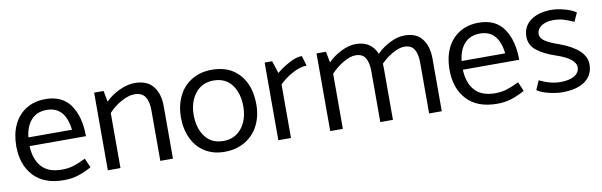

<svg xmlns="http://www.w3.org/2000/svg" viewBox="-40 -834 3705 1181"><g transform="rotate(-10 1812.5 -243.5)"><path d="M259 -498Q189 -498 137.5 -465.5Q86 -433 59.5 -375.5Q33 -318 33 -244Q33 -127 98 -57Q163 13 287 13Q337 13 378 -0.5Q419 -14 460 -37L435 -95Q390 -73 357.5 -63Q325 -53 286 -53Q200 -53 158.5 -100.5Q117 -148 114 -230H466Q466 -350 415.5 -424Q365 -498 259 -498ZM256 -431Q371 -431 388 -284H116Q123 -352 158.5 -391.5Q194 -431 256 -431Z M803 -432Q850 -432 870 -402Q890 -372 890 -318V-1H969V-329Q969 -407 931.5 -453.5Q894 -500 817 -500Q771 -500 720 -476Q669 -452 634 -416L621 -485H562V0H641V-344Q676 -382 721.5 -407Q767 -432 803 -432Z M1290 13Q1220 13 1168 -19.5Q1116 -52 1088.5 -110.5Q1061 -169 1061 -244Q1062 -318 1090.5 -375.5Q1119 -433 1173 -465.5Q1227 -498 1299 -498Q1408 -498 1470 -428.5Q1532 -359 1532 -241Q1532 -167 1502.5 -109.5Q1473 -52 1418 -19.5Q1363 13 1290 13ZM1451 -240Q1451 -326 1411 -378.5Q1371 -431 1298 -431Q1226 -431 1184 -378.5Q1142 -326 1141 -245Q1141 -160 1181 -107Q1221 -54 1294 -54Q1366 -54 1408 -106.5Q1450 -159 1451 -240Z M1878 -422 1859 -485Q1824 -485 1778 -460Q1732 -435 1699 -407L1674 -485H1627V0H1706V-334Q1740 -369 1789 -395.5Q1838 -422 1878 -422Z M2648 -329V-1H2569V-318Q2569 -372 2551 -402Q2533 -432 2489 -432Q2458 -432 2417.5 -409.5Q2377 -387 2342 -352L2343 -329V-1H2264V-318Q2264 -372 2246 -402Q2228 -432 2184 -432Q2152 -432 2108.5 -407Q2065 -382 2030 -344V0H1951V-485H2010L2023 -416Q2058 -452 2106.5 -476Q2155 -500 2198 -500Q2247 -500 2279.5 -478Q2312 -456 2328 -416Q2363 -452 2411 -476Q2459 -500 2502 -500Q2576 -500 2612 -453.5Q2648 -407 2648 -329Z M2965 -498Q2895 -498 2843.5 -465.5Q2792 -433 2765.5 -375.5Q2739 -318 2739 -244Q2739 -127 2804 -57Q2869 13 2993 13Q3043 13 3084 -0.5Q3125 -14 3166 -37L3141 -95Q3096 -73 3063.5 -63Q3031 -53 2992 -53Q2906 -53 2864.5 -100.5Q2823 -148 2820 -230H3172Q3172 -350 3121.5 -424Q3071 -498 2965 -498ZM2962 -431Q3077 -431 3094 -284H2822Q2829 -352 2864.5 -391.5Q2900 -431 2962 -431Z M3398 13Q3492 13 3542.5 -24Q3593 -61 3593 -128Q3593 -222 3430 -282Q3376 -300 3347 -319Q3318 -338 3317 -364Q3317 -395 3345.5 -414.5Q3374 -434 3419 -434Q3456 -434 3485 -425Q3514 -416 3547 -401L3572 -455Q3546 -474 3500.5 -486Q3455 -498 3421 -498Q3337 -498 3288.5 -461.5Q3240 -425 3240 -361Q3240 -308 3284 -274Q3328 -240 3398 -217Q3518 -177 3518 -123Q3518 -89 3486 -70Q3454 -51 3399 -51Q3336 -51 3268 -85L3243 -28Q3270 -9 3317 2Q3364 13 3398 13Z"/></g></svg>

Font: Catamaran
Style: Regular
Weight: 400
Designer: Pria Ravichandran
Version: Version 1.000;PS 001.000;hotconv 1.0.70;makeotf.lib2.5.58329